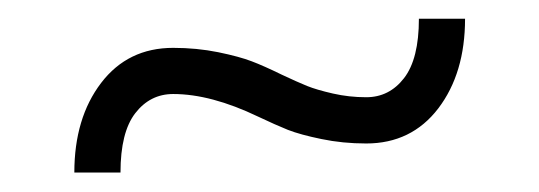

<svg xmlns="http://www.w3.org/2000/svg" viewBox="-20 -846 570 203"><path d="M422.9 -826.2H471.7Q471.7 -768.6 443.4 -731.4Q415 -694.3 367.2 -694.3Q342.3 -694.3 319.8 -699Q297.4 -703.6 284.4 -708.7Q271.5 -713.9 252.9 -722.7Q203.1 -746.6 163.1 -746.6Q138.7 -746.6 123 -726.3Q107.4 -706.1 107.4 -663.6H58.6Q58.6 -721.2 86.9 -758.3Q115.2 -795.4 163.1 -795.4Q188 -795.4 210.7 -790.8Q233.4 -786.1 246.1 -781.2Q258.8 -776.4 277.8 -767.1Q294.4 -759.3 304.7 -755.1Q314.9 -751 332 -747.1Q349.1 -743.2 367.2 -743.2Q391.6 -743.2 407.2 -763.4Q422.9 -783.7 422.9 -826.2Z"/></svg>

Font: AzarMehrMSRS3
Style: Regular
Weight: 1
Designer: Amin Abedi
Version: Version 1.00